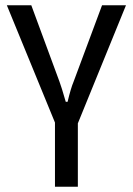

<svg xmlns="http://www.w3.org/2000/svg" viewBox="-20 -710 506 730"><path d="M276 -241V0H189V-244L6 -690H99L206 -400Q213 -382 230 -323H237Q249 -374 260 -400L368 -690H459Z"/></svg>

Font: exo2condensed_r
Style: Regular
Weight: 400
Width: 3
Designer: Natanael Gama
Version: Version 1.001;PS 001.001;hotconv 1.0.70;makeotf.lib2.5.58329